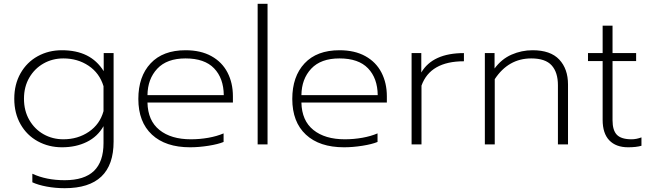

<svg xmlns="http://www.w3.org/2000/svg" viewBox="-20 -759 3429 1009"><path d="M150 199V154Q223 188 320 188Q423 188 473.5 139.5Q524 91 524 -7V-96Q493 -41 436 -13Q379 15 306 15Q236 15 178.5 -16.5Q121 -48 88 -106Q55 -164 55 -240Q55 -316 88 -374Q121 -432 178 -463.5Q235 -495 305 -495Q381 -495 435.5 -468Q490 -441 525 -385V-480H577V-15Q577 230 320 230Q271 230 225.5 221.5Q180 213 150 199ZM524 -175V-306Q503 -375 445.5 -413.5Q388 -452 313 -452Q256 -452 209 -425.5Q162 -399 134 -351Q106 -303 106 -240Q106 -177 134 -128.5Q162 -80 209 -53.5Q256 -27 313 -27Q389 -27 447 -66.5Q505 -106 524 -175Z M707 -239Q707 -357 771.5 -426Q836 -495 955 -495Q1035 -495 1091 -464Q1147 -433 1175.5 -378Q1204 -323 1204 -253V-220H755Q757 -125 818 -76Q879 -27 983 -27Q1030 -27 1075 -35Q1120 -43 1155 -58V-13Q1126 -1 1075.5 7Q1025 15 979 15Q850 15 778.5 -51.5Q707 -118 707 -239ZM1156 -259Q1155 -348 1105 -400Q1055 -452 955 -452Q857 -452 806.5 -398Q756 -344 755 -259Z M1334 -739H1386V0H1334Z M1516 -239Q1516 -357 1580.5 -426Q1645 -495 1764 -495Q1844 -495 1900 -464Q1956 -433 1984.5 -378Q2013 -323 2013 -253V-220H1564Q1566 -125 1627 -76Q1688 -27 1792 -27Q1839 -27 1884 -35Q1929 -43 1964 -58V-13Q1935 -1 1884.5 7Q1834 15 1788 15Q1659 15 1587.5 -51.5Q1516 -118 1516 -239ZM1965 -259Q1964 -348 1914 -400Q1864 -452 1764 -452Q1666 -452 1615.5 -398Q1565 -344 1564 -259Z M2143 -480H2194V-378Q2254 -480 2418 -480V-437Q2241 -437 2195 -309V0H2143Z M2528 -480H2579V-399Q2616 -449 2668.5 -472Q2721 -495 2779 -495Q2873 -495 2919 -446Q2965 -397 2965 -315V0H2912V-311Q2912 -379 2879 -415.5Q2846 -452 2772 -452Q2652 -452 2580 -343V0H2528Z M3147 -129V-438H3070V-480H3147V-624H3199V-480H3323V-438H3199V-127Q3199 -74 3222 -50.5Q3245 -27 3299 -27Q3324 -27 3351 -37V7Q3324 15 3281 15Q3217 15 3182 -21.5Q3147 -58 3147 -129Z"/></svg>

Font: Prompt ExtraLight
Style: Regular
Weight: 275
Designer: Katatrad Team
Foundry: CadsonDemak
Version: Version 1.000